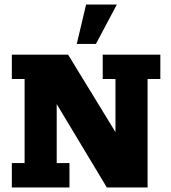

<svg xmlns="http://www.w3.org/2000/svg" viewBox="-20 -823 751 843"><path d="M32 0V-107H88V-476H32V-583H279L487 -243V-476H431V-583H684V-476H628V0H449L229 -366V-107H285V0ZM317 -630 358 -803H493L401 -630Z"/></svg>

Font: Rokkitt ExtraBold
Style: Regular
Weight: 800
Version: Version 3.103